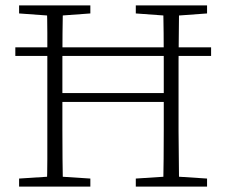

<svg xmlns="http://www.w3.org/2000/svg" viewBox="-20 -694 841 714"><path d="M154 0Q156 -51 156 -102Q156 -153 156 -205Q156 -257 156 -309V-365Q156 -417 156 -468.5Q156 -520 156 -571.5Q156 -623 154 -674H214Q213 -623 212.5 -571Q212 -519 212 -466.5Q212 -414 212 -360V-333Q212 -270 212 -213Q212 -156 212.5 -103.5Q213 -51 214 0ZM587 0Q588 -51 588.5 -103.5Q589 -156 589 -212.5Q589 -269 589 -333V-360Q589 -414 589 -466.5Q589 -519 588.5 -571Q588 -623 587 -674H646Q646 -623 645 -571.5Q644 -520 644 -468.5Q644 -417 644 -365V-309Q644 -258 644 -206Q644 -154 645 -102.5Q646 -51 646 0ZM51 0V-30L175 -38H193L316 -30V0ZM51 -644V-674H316V-644L193 -635H175ZM485 0V-30L608 -38H627L750 -30V0ZM485 -644V-674H750V-644L627 -635H608ZM37 -486V-518H765V-486ZM184 -315V-348H617V-315Z"/></svg>

Font: Source Serif 4 18pt Light
Style: Regular
Weight: 300
Designer: Frank Grießhammer
Foundry: Adobe Systems Incorporated
Version: Version 4.004;hotconv 1.0.116;makeotfexe 2.5.65601